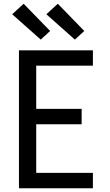

<svg xmlns="http://www.w3.org/2000/svg" viewBox="-20 -1003 588 1023"><path d="M81 0V-735H475V-653H173V-423H415V-341H173V-82H475V0ZM379 -792 227 -927 288 -983 429 -838ZM197 -792 45 -927 106 -983 247 -838Z"/></svg>

Font: Iosevka Semi-Condensed Medium
Style: Regular
Weight: 500
Monospace: yes
Designer: Belleve Invis
Foundry: Belleve Invis
Version: Version 27.3.5